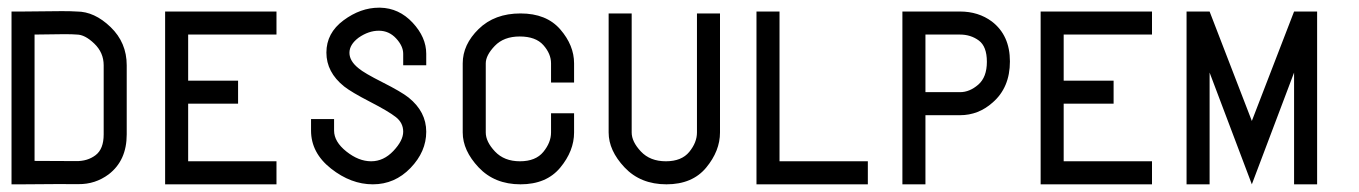

<svg xmlns="http://www.w3.org/2000/svg" viewBox="-20 -480 3540 500"><path d="M180 -390Q170 -391 147 -391Q124 -391 70 -390V-61Q148 -61 178 -60.5Q208 -60 229 -76Q250 -92 250 -130V-310Q250 -343 225.5 -366.5Q201 -390 180 -390ZM141 -451Q166 -451 180 -450Q226 -450 268 -409.5Q310 -369 310 -310V-130Q310 -62 263 -26Q228 0 184.5 -0.5Q141 -1 40 0H10V-450H40Z M410 -450H700V-390H470V-270H600V-210H470V-60H700V0H410Z M967 -460H970Q1019 -459 1054.5 -421Q1090 -383 1090 -340V-310H1030V-340Q1030 -360 1011.5 -380Q993 -400 966.5 -400Q940 -400 914 -382Q890 -364 890 -342.5Q890 -321 914 -302Q928 -290 976.5 -265.5Q1025 -241 1044 -226Q1090 -189 1090 -137Q1090 -85 1049 -42.5Q1008 0 951 0Q894 0 842 -41Q790 -82 790 -140V-170H850V-140Q850 -111 882 -85.5Q914 -60 946.5 -60Q979 -60 1004.5 -87Q1030 -114 1030 -137Q1030 -160 1011 -175Q992 -190 943.5 -215Q895 -240 876 -255Q830 -292 830 -343Q830 -394 874.5 -427Q919 -460 967 -460Z M1475 -315V-265H1415V-315Q1415 -340 1395 -362.5Q1375 -385 1333.5 -385Q1292 -385 1268.5 -360.5Q1245 -336 1245 -315V-135Q1245 -111 1269 -85.5Q1293 -60 1334 -60Q1375 -60 1395 -84.5Q1415 -109 1415 -135V-185H1475V-135Q1475 -87 1439 -43.5Q1403 0 1335.5 0Q1268 0 1226.5 -44Q1185 -88 1185 -135V-315Q1185 -364 1226.5 -404.5Q1268 -445 1335.5 -445Q1403 -445 1439 -403.5Q1475 -362 1475 -315Z M1565 -445H1625V-135Q1625 -111 1649 -85.5Q1673 -60 1714 -60Q1755 -60 1775 -84.5Q1795 -109 1795 -135V-445H1855V-135Q1855 -87 1819 -43.5Q1783 0 1715.5 0Q1648 0 1606.5 -44Q1565 -88 1565 -135Z M1950 -450H2010V-60H2240V0H1950Z M2390 -390V-240H2480Q2505 -240 2527.5 -259.5Q2550 -279 2550 -319Q2550 -359 2529 -374.5Q2508 -390 2480 -390ZM2330 -450H2480Q2528 -450 2563 -424Q2610 -388 2610 -320Q2610 -252 2565 -213Q2528 -180 2480 -180H2390V0H2330Z M2690 -450H2980V-390H2750V-270H2880V-210H2750V-60H2980V0H2690Z M3070 -450H3130L3240 -165L3350 -450H3410V0H3350V-291L3240 0L3130 -291V0H3070Z"/></svg>

Font: SOV_Station
Style: Bold
Weight: 700
Version: Version 1.00